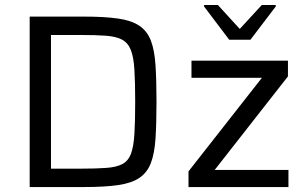

<svg xmlns="http://www.w3.org/2000/svg" viewBox="-20 -755 1237 775"><path d="M99.8 0V-688H318.4Q402.7 -688 456.9 -680.1Q511.1 -672.3 542.7 -650.9Q574.2 -629.6 589 -591Q603.7 -552.5 607.7 -492.1Q611.7 -431.7 611.7 -344Q611.7 -256.3 607.7 -195.9Q603.7 -135.5 589 -97Q574.2 -58.4 542.7 -37.1Q511.1 -15.7 456.9 -7.9Q402.7 0 318.4 0ZM185.8 -74.2H304.3Q367.3 -74.2 408.4 -77.2Q449.5 -80.1 473.3 -92.5Q497.2 -104.8 508.3 -133.4Q519.3 -162.1 522.5 -213.2Q525.7 -264.4 525.7 -344Q525.7 -423.6 522.5 -474.5Q519.3 -525.4 507.8 -554Q496.2 -582.7 472.1 -595.3Q448 -607.9 407.4 -610.8Q366.8 -613.8 304.3 -613.8H185.8ZM740.9 0V-63.3L1037.2 -441H752.9V-510H1142.3V-446.7L846.5 -69H1144.3V0ZM905.2 -594.6 803.7 -728.8V-734.8H859.5L947.8 -638.2L1036.7 -734.8H1093V-728.8L990.9 -594.6Z"/></svg>

Font: Saira Thin
Style: Regular
Weight: 100
Designer: Hector Gatti with collaboration of the Omnibus-Type team
Foundry: Omnibus-Type
Version: Version 1.101